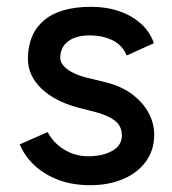

<svg xmlns="http://www.w3.org/2000/svg" viewBox="-20 -532 506 564"><path d="M245 12Q192 12 150.5 -4Q109 -20 80.5 -47Q52 -74 38 -108L120 -144Q136 -113 168 -93Q200 -73 239 -73Q282 -73 310 -89Q338 -105 338 -134Q338 -162 317 -178Q296 -194 256 -204L209 -216Q139 -235 100.5 -273Q62 -311 62 -359Q62 -432 109 -472Q156 -512 248 -512Q293 -512 330.5 -499Q368 -486 394.5 -462Q421 -438 432 -405L352 -369Q340 -399 311 -413.5Q282 -428 243 -428Q203 -428 180 -410.5Q157 -393 157 -362Q157 -345 176.5 -329.5Q196 -314 234 -304L288 -291Q337 -279 369 -254.5Q401 -230 417 -199.5Q433 -169 433 -136Q433 -91 408.5 -57.5Q384 -24 341.5 -6Q299 12 245 12Z"/></svg>

Font: Figtree Light Medium
Style: Regular
Weight: 500
Version: Version 2.001;gftools[0.9.30]